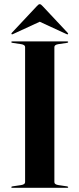

<svg xmlns="http://www.w3.org/2000/svg" viewBox="-20 -898 380 918"><path d="M240 -27Q240 -16 259.5 -13L300 -7Q306 -6 306 -3Q306 0 301 0H39Q34 0 34 -3Q34 -6 40 -7L80.5 -13Q100 -16 100 -27V-673Q100 -684 80.5 -687L40 -693Q34 -694 34 -697Q34 -700 39 -700H301Q306 -700 306 -697Q306 -694 300 -693L259.5 -687Q240 -684 240 -673ZM43 -735.5Q38 -732.5 35.5 -734.5Q33 -737 36.5 -741L156.5 -869Q164 -878 170 -878Q176 -878 183.5 -869L303.5 -741Q307.5 -736.5 304.5 -734.5Q302.5 -732.5 297 -735.5L170 -794Z"/></svg>

Font: Fraunces 144pt S000 SemiBold
Style: Regular
Weight: 600
Version: Version 1.000; ttfautohint (v1.8.3)